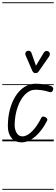

<svg xmlns="http://www.w3.org/2000/svg" viewBox="-25 -1250 496 1698"><path d="M166.5 9Q109 9 76.8 -30Q44.5 -69 44.5 -134Q44.5 -214 62.8 -282.5Q81 -351 114 -402Q147 -453 191.5 -481.2Q236 -509.5 288.5 -509.5Q324 -509.5 361 -505Q398 -500.5 422.5 -490.5Q433.5 -487 439.2 -480.8Q445 -474.5 445.8 -466.8Q446.5 -459 442 -450Q436.5 -436.5 425.8 -435Q415 -433.5 397.5 -440.5Q375.5 -448 344.5 -452.2Q313.5 -456.5 288.5 -456.5Q237.5 -456.5 196.5 -414.5Q155.5 -372.5 131 -302.8Q106.5 -233 104.5 -149Q103.5 -107.5 121.5 -75.8Q139.5 -44 173 -44Q215 -44 260 -90Q305 -136 341 -210Q345.5 -218.5 355.2 -219.2Q365 -220 378 -213Q388 -208 392 -199.2Q396 -190.5 392 -183.5Q347 -94 287 -42.5Q227 9 166.5 9ZM166.5 9Q109 9 76.8 -30Q44.5 -69 44.5 -134Q44.5 -214 62.8 -282.5Q81 -351 114 -402Q147 -453 191.5 -481.2Q236 -509.5 288.5 -509.5Q324 -509.5 361 -505Q398 -500.5 422.5 -490.5Q433.5 -487 439.2 -480.8Q445 -474.5 445.8 -466.8Q446.5 -459 442 -450Q436.5 -436.5 425.8 -435Q415 -433.5 397.5 -440.5Q375.5 -448 344.5 -452.2Q313.5 -456.5 288.5 -456.5Q237.5 -456.5 196.5 -414.5Q155.5 -372.5 131 -302.8Q106.5 -233 104.5 -149Q103.5 -107.5 121.5 -75.8Q139.5 -44 173 -44Q215 -44 260 -90Q305 -136 341 -210Q345.5 -218.5 355.2 -219.2Q365 -220 378 -213Q388 -208 392 -199.2Q396 -190.5 392 -183.5Q347 -94 287 -42.5Q227 9 166.5 9ZM285 -603.5Q280.5 -603.5 273.2 -608.2Q266 -613 262 -621L205 -752.5Q195.5 -773 200.8 -784.8Q206 -796.5 216 -799.5Q229.5 -803.5 240 -798.2Q250.5 -793 254 -780L293 -668.5L359 -779Q370.5 -798.5 384.2 -799.2Q398 -800 406.5 -793Q416.5 -783.5 416.2 -772Q416 -760.5 408.5 -749.5L317.5 -619Q309 -606.5 300.8 -605Q292.5 -603.5 285 -603.5ZM-5 420.5H450.5V428.5H-5ZM-5 -16H450.5V0H-5ZM-5 -505.5H450.5V-497.5H-5ZM-5 -1230H450.5V-1222H-5Z"/></svg>

Font: Edu VIC WA NT Pre Guide
Style: Regular
Weight: 400
Designer: Tina and Corey Anderson, Eben Sorkin, Mirko Velimirovic
Foundry: Google for Education
Version: Version 1.000